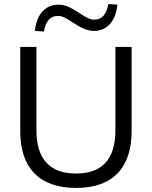

<svg xmlns="http://www.w3.org/2000/svg" viewBox="-20 -924 754 953"><path d="M357.8 8.8C538.2 8.8 633.3 -89.2 633.3 -273.5V-691.2H552.9V-277.5C552.9 -133.3 486.3 -62.7 357.8 -62.7C228.4 -62.7 160.8 -133.3 160.8 -277.5V-691.2H80.4V-273.5C80.4 -89.2 176.5 8.8 357.8 8.8ZM152.9 -770.6 198 -767.6C206.9 -817.6 228.4 -845.1 267.6 -845.1C286.3 -845.1 304.9 -837.3 342.2 -811.8C385.3 -783.3 415.7 -770.6 446.1 -770.6C509.8 -770.6 554.9 -817.6 562.7 -901L517.6 -903.9C508.8 -853.9 487.3 -826.5 448 -826.5C429.4 -826.5 412.7 -833.3 371.6 -860.8C329.4 -888.2 301 -901 270.6 -901C205.9 -901 161.8 -853.9 152.9 -770.6Z"/></svg>

Font: LL Pando Sans
Style: Regular
Weight: 400
Designer: Joshua Smith
Foundry: Joshua Smith
Version: Version 1.000;Glyphs 3.2.1 (3258)